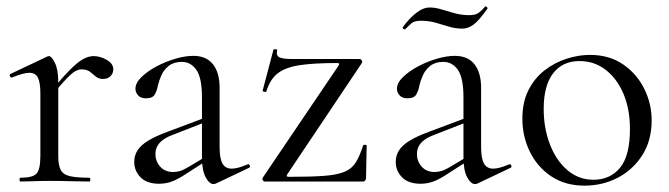

<svg xmlns="http://www.w3.org/2000/svg" viewBox="-20 -572 2109 605"><path d="M143.4 -271 138.6 -281.6Q176 -327.4 200.2 -351.8Q224.4 -376.2 241.8 -385.7Q259.2 -395.2 275 -395.2Q296 -395.2 316.5 -383.3Q337 -371.4 337 -353.6Q337 -341.4 328.5 -332.3Q320 -323.2 304.4 -323.2Q290.6 -323.2 281.7 -331Q272.8 -338.8 263.1 -346.1Q253.4 -353.4 236.6 -353.4Q228 -353.4 217.9 -348.1Q207.8 -342.8 190.7 -325.3Q173.6 -307.8 143.4 -271ZM44.6 0Q41.6 0 41.6 -6Q41.6 -12 44.6 -12Q83.6 -12 95.4 -25.3Q107.2 -38.6 107.2 -81V-278.6Q107.2 -312 99.4 -327.3Q91.6 -342.6 72.2 -342.6Q62.4 -342.6 48.8 -338.7Q35.2 -334.8 17.8 -327.8Q13.8 -326.6 11.4 -331.8Q9 -337 12.6 -338.8L129.2 -394Q132 -395.2 134.6 -395.2Q142.4 -395.2 153 -374Q163.6 -352.8 163.6 -312.6V-81Q163.6 -52.6 170.8 -37.5Q178 -22.4 199.1 -17.2Q220.2 -12 261.4 -12Q264.6 -12 264.6 -6Q264.6 0 261.4 0Q236.8 0 204.3 -1Q171.8 -2 135.8 -2Q110.2 -2 86.2 -1Q62.2 0 44.6 0Z M661.2 6Q657.2 8 652.8 8Q639.6 8 628 -13.6Q616.4 -35.2 616.4 -76.2V-264.6Q616.4 -326.8 598.8 -351.9Q581.2 -377 552.8 -377Q527.8 -377 512.1 -364.7Q496.4 -352.4 488.7 -335Q481 -317.6 477.6 -303Q475.4 -288.8 468.4 -275.5Q461.4 -262.2 440.4 -262.2Q423.2 -262.2 415 -271.6Q406.8 -281 406.8 -292.2Q406.8 -310.6 425.5 -328.9Q444.2 -347.2 472.8 -362.5Q501.4 -377.8 532.5 -386.9Q563.6 -396 589 -396Q630 -396 651 -369.6Q672 -343.2 672 -294.6V-108Q672 -73.4 680.9 -57Q689.8 -40.6 710.4 -40.6Q728.4 -40.6 760.2 -54Q765 -56 767.1 -50.5Q769.2 -45 764.2 -43ZM481.2 7Q442.8 7 422.9 -13.3Q403 -33.6 403 -61.8Q403 -82 413.4 -98.3Q423.8 -114.6 446.8 -128.7Q469.8 -142.8 506.4 -156.2L626.4 -201.2L628.8 -187.8L523 -146.6Q504.6 -139.6 492.8 -130.7Q481 -121.8 475.4 -110.9Q469.8 -100 469.8 -86.6Q469.8 -63.8 484.8 -46.9Q499.8 -30 525.6 -30Q536 -30 547.1 -33.2Q558.2 -36.4 573.8 -45.8L637.4 -83.8L639.2 -71L565.2 -23.4Q540.8 -7.2 521.6 -0.1Q502.4 7 481.2 7Z M807.8 -12 1047.6 -366.4Q1051.6 -373.4 1042.6 -373.4Q969.6 -373.4 924.7 -366.7Q879.8 -360 855.3 -341Q830.8 -322 819.4 -284.2Q818.4 -281.4 812.5 -282.8Q806.6 -284.2 807.6 -286.4L841.6 -415.4Q842.6 -417.4 848.6 -416.8Q854.6 -416.2 853.4 -414Q849.2 -396.8 860.4 -391.4Q871.6 -386 901 -386Q936.8 -386 989.2 -386Q1041.6 -386 1112.6 -386Q1116.8 -386 1119.7 -382Q1122.6 -378 1120.6 -374L884.6 -21.8Q880.8 -14.8 889.6 -14.8Q958.6 -14.8 1000.1 -17.8Q1041.6 -20.8 1065 -30.4Q1088.4 -40 1100.9 -59.9Q1113.4 -79.8 1124.2 -113.6Q1125.2 -115.8 1130.3 -115.8Q1135.4 -115.8 1135.4 -113.6L1133.4 -11Q1133.4 -7 1130.9 -3.5Q1128.4 0 1124.2 0Q1076.8 0 1024.1 0Q971.4 0 918 0Q864.6 0 814.8 0Q810.8 0 808.3 -4Q805.8 -8 807.8 -12Z M1485.2 6Q1481.2 8 1476.8 8Q1463.6 8 1452 -13.6Q1440.4 -35.2 1440.4 -76.2V-264.6Q1440.4 -326.8 1422.8 -351.9Q1405.2 -377 1376.8 -377Q1351.8 -377 1336.1 -364.7Q1320.4 -352.4 1312.7 -335Q1305 -317.6 1301.6 -303Q1299.4 -288.8 1292.4 -275.5Q1285.4 -262.2 1264.4 -262.2Q1247.2 -262.2 1239 -271.6Q1230.8 -281 1230.8 -292.2Q1230.8 -310.6 1249.5 -328.9Q1268.2 -347.2 1296.8 -362.5Q1325.4 -377.8 1356.5 -386.9Q1387.6 -396 1413 -396Q1454 -396 1475 -369.6Q1496 -343.2 1496 -294.6V-108Q1496 -73.4 1504.9 -57Q1513.8 -40.6 1534.4 -40.6Q1552.4 -40.6 1584.2 -54Q1589 -56 1591.1 -50.5Q1593.2 -45 1588.2 -43ZM1305.2 7Q1266.8 7 1246.9 -13.3Q1227 -33.6 1227 -61.8Q1227 -82 1237.4 -98.3Q1247.8 -114.6 1270.8 -128.7Q1293.8 -142.8 1330.4 -156.2L1450.4 -201.2L1452.8 -187.8L1347 -146.6Q1328.6 -139.6 1316.8 -130.7Q1305 -121.8 1299.4 -110.9Q1293.8 -100 1293.8 -86.6Q1293.8 -63.8 1308.8 -46.9Q1323.8 -30 1349.6 -30Q1360 -30 1371.1 -33.2Q1382.2 -36.4 1397.8 -45.8L1461.4 -83.8L1463.2 -71L1389.2 -23.4Q1364.8 -7.2 1345.6 -0.1Q1326.4 7 1305.2 7ZM1459.2 -524.2Q1478.6 -524.2 1489.1 -532.2Q1499.6 -540.2 1508.6 -551.2Q1510.6 -553.2 1514.1 -549.8Q1517.6 -546.4 1515.6 -544.2Q1488.6 -506.4 1471.7 -494.1Q1454.8 -481.8 1436.6 -481.8Q1414.6 -481.8 1394.1 -488.2Q1373.6 -494.6 1352.5 -500.6Q1331.4 -506.6 1306 -506.6Q1285.6 -506.6 1276.3 -498.4Q1267 -490.2 1256.6 -479.6Q1254.6 -478.6 1251.1 -481.2Q1247.6 -483.8 1249.6 -486.6Q1257.6 -498.4 1271 -512.6Q1284.4 -526.8 1300.6 -537.6Q1316.8 -548.4 1334.2 -548.4Q1351.4 -548.4 1371 -542.4Q1390.6 -536.4 1412.8 -530.3Q1435 -524.2 1459.2 -524.2Z M1821.4 13Q1761.6 13 1717.6 -16Q1673.6 -45 1649.8 -93.5Q1626 -142 1626 -198Q1626 -250 1645.2 -288Q1664.4 -326 1696.2 -350.5Q1728 -375 1765.4 -387Q1802.8 -399 1839.2 -399Q1900 -399 1943.5 -369Q1987 -339 2010.2 -292Q2033.4 -245 2033.4 -192.8Q2033.4 -129.4 2004.1 -83.3Q1974.8 -37.2 1926.8 -12.1Q1878.8 13 1821.4 13ZM1849.8 -5.6Q1902.6 -5.6 1933.8 -43.4Q1965 -81.2 1965 -165Q1965 -228.4 1944.5 -276.6Q1924 -324.8 1888.2 -352.2Q1852.4 -379.6 1806 -379.6Q1752.6 -379.6 1722.9 -341Q1693.2 -302.4 1693.2 -228.6Q1693.2 -167.8 1713 -116.7Q1732.8 -65.6 1768.2 -35.6Q1803.6 -5.6 1849.8 -5.6Z"/></svg>

Font: Cormorant Garamond Light
Style: Regular
Weight: 300
Designer: Christian Thalmann (Catharsis Fonts)
Foundry: Catharsis Fonts
Version: Version 4.001